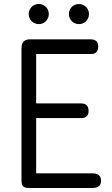

<svg xmlns="http://www.w3.org/2000/svg" viewBox="-20 -936 558 956"><path d="M87 -45C87 -9 92 0 128 0H440C469 0 483 -12 483 -36C483 -61 469 -73 440 -73H160V-348H384C409 -348 421 -360 421 -383C421 -408 409 -421 384 -421H160V-667H432C457 -667 469 -679 469 -703C469 -728 457 -740 432 -740H128C101 -740 87 -725 87 -695ZM123 -866C123 -838 145 -816 173 -816C201 -816 223 -838 223 -866C223 -894 201 -916 173 -916C145 -916 123 -894 123 -866ZM323 -866C323 -838 345 -816 373 -816C401 -816 423 -838 423 -866C423 -894 401 -916 373 -916C345 -916 323 -894 323 -866Z"/></svg>

Font: Numismatica Pro
Style: Regular
Weight: 400
Designer: Chris Hopkins
Foundry: Edward C. D. Hopkins
Version: Version 2.19D